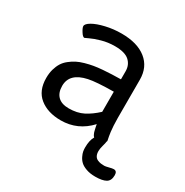

<svg xmlns="http://www.w3.org/2000/svg" viewBox="-129 -505 708 736"><g transform="rotate(30 225.5 -137.0)"><path d="M436.8 65Q451.4 65 451.4 83.6Q451.4 107.8 435.8 116.7Q420.1 125.6 388.8 125.6Q365.8 125.6 348.8 119.5Q331.7 113.4 322.6 104.8Q313.5 96.3 308 84.8Q302.4 73.3 301 64.8Q299.6 56.3 299.6 48Q299.6 15.9 310.7 -2.4Q308.4 -4.4 306.6 -6.9Q304.8 -9.5 303.2 -13.5Q301.6 -17.4 300.6 -20Q299.6 -22.6 298.5 -28.3Q297.3 -34.1 296.7 -36.1Q296.1 -38 294.9 -44.6Q293.7 -51.1 293.7 -51.9Q241.4 4.8 166.5 4.8Q108.6 4.8 72.9 -23.8Q37.3 -52.3 37.3 -108.6Q37.3 -129.6 42.2 -147Q47.2 -164.5 55.3 -177.6Q63.4 -190.6 76.7 -201.1Q90 -211.7 103.4 -218.6Q116.9 -225.5 135.9 -230.9Q155 -236.2 171.2 -239Q187.5 -241.8 209.9 -243.6Q232.3 -245.3 248.9 -245.9Q265.6 -246.5 288.1 -246.9V-282.6Q288.1 -310.7 268.7 -328.2Q249.3 -345.6 205.3 -345.6Q174.8 -345.6 147 -337.7Q119.3 -329.8 103.6 -322Q88 -314.3 86.8 -314.3Q79.7 -314.3 70.4 -329.4Q61 -344.4 61 -351.6Q61 -361.9 80.5 -373.2Q99.9 -384.5 133.6 -392.4Q167.3 -400.3 202.9 -400.3Q273.1 -400.3 312.3 -369Q351.6 -337.7 351.6 -281.8V-112.2Q351.6 -94.7 352.6 -78.9Q353.5 -63 354.9 -52.5Q356.3 -42 357.7 -34.3Q359.1 -26.6 360.1 -22Q361.1 -17.4 361.1 -17Q361.1 -14.7 359.5 -11.5Q359.5 -7.1 355.1 8.3Q350.8 23.8 350.8 34.1Q350.8 46.8 355.3 55.1Q359.9 63.4 368 66.8Q376.1 70.2 382.7 71.1Q389.2 72.1 397.9 72.1Q403.5 72.1 417 68.6Q430.4 65 436.8 65ZM288.1 -103.1V-192.2Q210.5 -191.4 178 -184.3Q105.4 -168.8 105.4 -113Q105.4 -82.4 121.9 -66.4Q138.3 -50.3 169.6 -50.3Q206.9 -50.3 233.8 -64Q260.8 -77.7 288.1 -103.1Z"/></g></svg>

Font: Jaldi
Style: Regular
Weight: 400
Designer: Pablo Cosgaya and Nicolas Silva
Foundry: Omnibus-Type
Version: Version 1.001;PS 001.001;hotconv 1.0.70;makeotf.lib2.5.58329